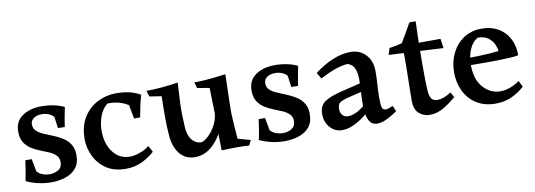

<svg xmlns="http://www.w3.org/2000/svg" viewBox="-49 -826 3119 1120"><g transform="rotate(-10 1511.0 -266.5)"><path d="M35 -22Q43 -60 47 -86Q51 -112 55 -142H93L107 -67Q120 -52 140.5 -44.5Q161 -37 182 -37Q210 -37 233 -51Q256 -65 256 -96Q256 -121 240.5 -136.5Q225 -152 201 -162.5Q177 -173 149.5 -183.5Q122 -194 98 -209.5Q74 -225 58.5 -249.5Q43 -274 43 -313Q43 -374 88.5 -405Q134 -436 201 -436Q238 -436 273 -429Q308 -422 336 -408Q329 -374 324 -347.5Q319 -321 315 -293L275 -294L266 -361Q255 -375 236 -382.5Q217 -390 197 -390Q165 -390 147 -376.5Q129 -363 129 -341Q129 -317 145 -302Q161 -287 187 -276Q213 -265 241.5 -253.5Q270 -242 295.5 -226Q321 -210 337.5 -184.5Q354 -159 354 -120Q354 -72 330.5 -43.5Q307 -15 268 -2Q229 11 183 11Q145 11 106.5 2.5Q68 -6 35 -22Z M796 -62Q769 -36 725 -13.5Q681 9 624 9Q555 9 509 -22.5Q463 -54 440 -103Q417 -152 417 -202Q417 -280 450 -332Q483 -384 534.5 -409.5Q586 -435 642 -435Q687 -435 721.5 -427Q756 -419 787 -401Q776 -365 770 -333.5Q764 -302 758 -272H722L707 -353Q656 -387 584 -385Q553 -360 538 -319Q523 -278 523 -233Q523 -157 560.5 -107Q598 -57 660 -57Q689 -57 721 -69Q753 -81 776 -99Z M1034 12Q976 12 942 -32Q908 -76 905 -151Q902 -186 901.5 -240.5Q901 -295 903 -372L832 -383L821 -418Q864 -418 914 -422.5Q964 -427 1009 -434Q1005 -373 1002.5 -313Q1000 -253 1005 -169Q1008 -120 1030.5 -93.5Q1053 -67 1086 -67Q1104 -71 1129 -94.5Q1154 -118 1173 -155.5Q1192 -193 1192 -239L1218 -182Q1212 -133 1186 -89Q1160 -45 1121 -16.5Q1082 12 1034 12ZM1193 0Q1193 -29 1192 -49.5Q1191 -70 1191 -91Q1191 -112 1193 -145L1187 -371L1115 -383L1105 -418Q1148 -418 1199.5 -423Q1251 -428 1291 -434Q1291 -415 1290 -384.5Q1289 -354 1288 -320Q1287 -286 1286.5 -255.5Q1286 -225 1286 -207Q1287 -173 1289.5 -139Q1292 -105 1296 -51L1371 -30L1356 0Q1330 -2 1311.5 -2Q1293 -2 1258 -2Q1243 -2 1225 -1Q1207 0 1193 0Z M1417 -22Q1425 -60 1429 -86Q1433 -112 1437 -142H1475L1489 -67Q1502 -52 1522.5 -44.5Q1543 -37 1564 -37Q1592 -37 1615 -51Q1638 -65 1638 -96Q1638 -121 1622.5 -136.5Q1607 -152 1583 -162.5Q1559 -173 1531.5 -183.5Q1504 -194 1480 -209.5Q1456 -225 1440.5 -249.5Q1425 -274 1425 -313Q1425 -374 1470.5 -405Q1516 -436 1583 -436Q1620 -436 1655 -429Q1690 -422 1718 -408Q1711 -374 1706 -347.5Q1701 -321 1697 -293L1657 -294L1648 -361Q1637 -375 1618 -382.5Q1599 -390 1579 -390Q1547 -390 1529 -376.5Q1511 -363 1511 -341Q1511 -317 1527 -302Q1543 -287 1569 -276Q1595 -265 1623.5 -253.5Q1652 -242 1677.5 -226Q1703 -210 1719.5 -184.5Q1736 -159 1736 -120Q1736 -72 1712.5 -43.5Q1689 -15 1650 -2Q1611 11 1565 11Q1527 11 1488.5 2.5Q1450 -6 1417 -22Z M2032 -435Q2087 -435 2122 -397.5Q2157 -360 2157 -300Q2157 -255 2154 -217Q2151 -179 2151 -142Q2151 -102 2156 -85.5Q2161 -69 2177 -69Q2185 -69 2196 -72.5Q2207 -76 2220 -82L2235 -49Q2211 -31 2177 -13.5Q2143 4 2115 4Q2080 4 2065 -28.5Q2050 -61 2050 -109Q2050 -156 2052.5 -198.5Q2055 -241 2055 -271Q2055 -308 2043.5 -334.5Q2032 -361 2002 -369Q1961 -365 1921.5 -350Q1882 -335 1839 -312L1817 -348Q1870 -389 1925.5 -412Q1981 -435 2032 -435ZM2104 -259 2066 -197Q2037 -191 2014 -185.5Q1991 -180 1973 -175Q1940 -167 1924.5 -156.5Q1909 -146 1909 -119Q1909 -96 1921.5 -82Q1934 -68 1955 -68Q1985 -68 2020.5 -89.5Q2056 -111 2088 -146V-95Q2069 -72 2039 -49Q2009 -26 1974.5 -10Q1940 6 1907 6Q1865 6 1836 -26Q1807 -58 1807 -106Q1807 -156 1840.5 -178.5Q1874 -201 1940 -217Q1972 -225 2012.5 -234.5Q2053 -244 2104 -259Z M2438 -545Q2435 -473 2434 -412Q2433 -351 2433 -298Q2433 -255 2433.5 -210.5Q2434 -166 2436 -137Q2438 -100 2450 -85.5Q2462 -71 2483 -71Q2520 -71 2566 -101L2583 -71Q2551 -42 2510 -17.5Q2469 7 2425 7Q2389 7 2362 -17Q2335 -41 2335 -93Q2335 -122 2336 -169.5Q2337 -217 2338 -278Q2338 -309 2338.5 -335.5Q2339 -362 2337 -381Q2337 -390 2325 -395Q2313 -400 2298.5 -402.5Q2284 -405 2272.5 -408.5Q2261 -412 2261 -418Q2283 -421 2300 -424.5Q2317 -428 2336 -433Q2354 -462 2368.5 -487.5Q2383 -513 2401 -545ZM2563 -419 2571 -363Q2500 -367 2422 -371Q2344 -375 2249 -379L2261 -418Z M2809 -436Q2892 -436 2942.5 -384Q2993 -332 2993 -246Q2972 -242 2938 -240Q2904 -238 2864 -237.5Q2824 -237 2786 -237Q2743 -237 2712 -237.5Q2681 -238 2679 -238V-282Q2686 -281 2709 -281Q2732 -281 2763.5 -282Q2795 -283 2827 -285Q2859 -287 2884 -290Q2883 -307 2873 -330Q2863 -353 2840 -370.5Q2817 -388 2777 -388Q2744 -368 2727.5 -327.5Q2711 -287 2711 -239Q2711 -152 2753.5 -104.5Q2796 -57 2855 -57Q2882 -57 2911 -67Q2940 -77 2969 -98L2987 -61Q2953 -30 2910.5 -10.5Q2868 9 2816 9Q2750 9 2703 -20.5Q2656 -50 2631.5 -100.5Q2607 -151 2607 -212Q2607 -274 2632 -325Q2657 -376 2702 -406Q2747 -436 2809 -436Z"/></g></svg>

Font: Ruwudu Medium
Style: Regular
Weight: 500
Designer: Becca Hirsbrunner Spalinger
Foundry: SIL International
Version: Version 3.000